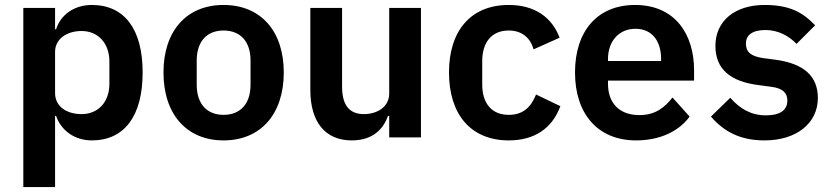

<svg xmlns="http://www.w3.org/2000/svg" viewBox="-20 -554 3356 774"><path d="M74 200H202V-87H206C226 -28 281 12 350 12C482 12 555 -87 555 -262C555 -436 482 -534 350 -534C281 -534 225 -496 206 -436H202V-522H74ZM309 -94C248 -94 202 -125 202 -179V-345C202 -396 248 -429 309 -429C375 -429 421 -380 421 -306V-216C421 -142 375 -94 309 -94Z M881 12C1031 12 1124 -94 1124 -262C1124 -429 1031 -534 881 -534C732 -534 639 -429 639 -262C639 -94 732 12 881 12ZM881 -91C815 -91 773 -134 773 -213V-310C773 -388 815 -431 881 -431C948 -431 990 -388 990 -310V-213C990 -134 948 -91 881 -91Z M1549 0H1677V-522H1549V-177C1549 -121 1498 -94 1447 -94C1386 -94 1359 -133 1359 -205V-522H1231V-192C1231 -62 1291 12 1398 12C1484 12 1526 -35 1544 -87H1549Z M2031 12C2132 12 2205 -34 2239 -126L2141 -173C2122 -126 2092 -91 2031 -91C1960 -91 1924 -140 1924 -213V-308C1924 -381 1960 -431 2031 -431C2086 -431 2119 -399 2131 -355L2236 -402C2205 -484 2136 -534 2031 -534C1877 -534 1790 -429 1790 -262C1790 -94 1877 12 2031 12Z M2544 12C2641 12 2717 -25 2760 -84L2691 -161C2659 -120 2621 -90 2558 -90C2474 -90 2431 -141 2431 -216V-229H2778V-271C2778 -414 2703 -534 2540 -534C2387 -534 2298 -427 2298 -262C2298 -95 2390 12 2544 12ZM2542 -438C2608 -438 2645 -389 2645 -317V-308H2431V-316C2431 -388 2475 -438 2542 -438Z M3062 12C3192 12 3277 -58 3277 -159C3277 -246 3222 -297 3108 -313L3055 -320C3006 -328 2987 -344 2987 -379C2987 -411 3011 -433 3066 -433C3117 -433 3161 -409 3191 -377L3266 -452C3216 -504 3164 -534 3062 -534C2943 -534 2864 -470 2864 -369C2864 -274 2926 -225 3038 -211L3090 -204C3136 -198 3154 -179 3154 -149C3154 -112 3128 -89 3067 -89C3008 -89 2962 -116 2924 -160L2846 -84C2898 -24 2963 12 3062 12Z"/></svg>

Font: IBM Plex Thai SemiBold
Style: Regular
Weight: 600
Designer: Mike Abbink, Paul van der Laan, Pieter van Rosmalen, Ben Mitchell, Mark Frömberg
Foundry: Bold Monday
Version: Version 1.0